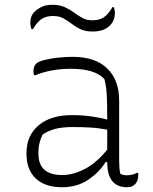

<svg xmlns="http://www.w3.org/2000/svg" viewBox="-20 -774 640 804"><path d="M479 -352V-100Q479 -84 480 -72Q481 -60 484 -46Q496 -40 510 -40Q535 -40 553 -50H559V-43Q559 -16 546 -3Q540 3 532 6.5Q524 10 512 10Q429 10 429 -95H422Q397 -54 350.5 -22Q304 10 239 10Q169 10 130 -26.5Q91 -63 91 -129V-134Q91 -206 141.5 -249Q192 -292 282 -292Q326 -292 366.5 -286Q407 -280 429 -273Q429 -343 427 -378.5Q425 -414 417 -443Q378 -486 276 -486Q234 -486 194.5 -478.5Q155 -471 129 -459H123Q120 -467 120 -475Q120 -496 131 -507Q140 -516 165 -522.5Q190 -529 222 -532.5Q254 -536 284 -536Q379 -536 429 -487.5Q479 -439 479 -352ZM141 -130Q141 -41 241 -41Q285 -41 333.5 -65.5Q382 -90 429 -147V-231Q393 -238 357.5 -240Q322 -242 285 -242Q239 -242 208.5 -233.5Q178 -225 158 -210Q151 -196 146 -177.5Q141 -159 141 -133ZM366 -689Q396 -689 414 -701Q432 -713 451 -744H457Q459 -737 460 -732Q461 -727 461 -716Q461 -706 456.5 -692.5Q452 -679 440 -667Q428 -655 410.5 -648.5Q393 -642 367 -642Q337 -642 316.5 -652Q296 -662 280 -674.5Q264 -687 246 -697Q228 -707 202 -707Q174 -707 155 -695Q136 -683 118 -652H112Q107 -665 107 -682Q107 -692 111 -703.5Q115 -715 125 -725Q136 -736 154 -745Q172 -754 200 -754Q230 -754 251.5 -744Q273 -734 290 -721.5Q307 -709 324.5 -699Q342 -689 366 -689Z"/></svg>

Font: Recursive Mn Csl St Lt
Style: Regular
Weight: 300
Monospace: yes
Version: Version 1.079;hotconv 1.0.112;makeotfexe 2.5.65598; ttfautoh